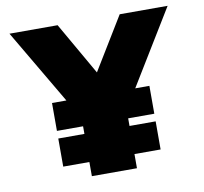

<svg xmlns="http://www.w3.org/2000/svg" viewBox="-78 -783 922 868"><g transform="rotate(-10 383.0 -349.5)"><path d="M275 -65H155V-194H275V-229H155V-357H221L20 -699H241L379 -458L526 -699H746L537 -357H602V-229H482V-194H602V-65H482V0H275Z"/></g></svg>

Font: Prompt ExtraBold
Style: Regular
Weight: 800
Designer: Katatrad Team
Foundry: CadsonDemak
Version: Version 1.000